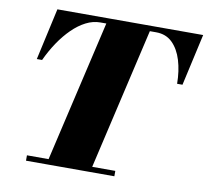

<svg xmlns="http://www.w3.org/2000/svg" viewBox="-82 -841 1010 932"><g transform="rotate(10 423.0 -375.0)"><path d="M205 0 379 -750H593.5L420 0ZM104.5 0V-26.5H540V0ZM70.5 -495 127 -750H845.5L788.5 -495H762Q761.5 -558.5 745.8 -610.2Q730 -662 698.5 -692.8Q667 -723.5 618.5 -723.5H343.5Q307.5 -723.5 272.8 -705.8Q238 -688 206 -656.5Q174 -625 146.2 -583.8Q118.5 -542.5 96.5 -495Z"/></g></svg>

Font: Bodoni Moda 9pt Black
Style: Italic
Weight: 900
Italic angle: -13°
Designer: Owen Earl
Foundry: indestructible type
Version: Version 2.004